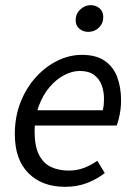

<svg xmlns="http://www.w3.org/2000/svg" viewBox="-20 -710 521 742"><path d="M231.4 12Q142.6 12 89.9 -40.8Q37.3 -93.5 37.3 -191.4Q37.3 -260 59.8 -316Q82.3 -372 119.7 -412.8Q157 -453.6 203 -475.8Q248.9 -498 296.1 -498Q351.4 -498 384.8 -474.9Q418.1 -451.9 433 -412.1Q447.9 -372.2 447.9 -322Q447.9 -302.3 445.5 -284.8Q443.1 -267.2 439.2 -251.9Q435.3 -236.7 431 -224.8H94.4L102.2 -283.9H377.1Q380.1 -296.5 381 -306.1Q381.9 -315.7 381.9 -328Q381.9 -355.9 373.1 -380.4Q364.2 -405 343.6 -420.4Q323 -435.8 288 -435.8Q259 -435.8 228.2 -419.7Q197.4 -403.6 171.6 -373.5Q145.8 -343.3 129.8 -300Q113.7 -256.7 113.7 -203.2Q113.7 -144.5 130.9 -111.3Q148.1 -78.1 177.9 -64.4Q207.7 -50.8 245.6 -50.8Q278.1 -50.8 305.5 -61.5Q332.8 -72.1 356.1 -88.7L384.9 -41.2Q356 -18.4 317.5 -3.2Q279 12 231.4 12ZM321 -586.8Q302 -586.8 287.2 -598.6Q272.4 -610.5 272.4 -631.7Q272.4 -656.3 290 -673.2Q307.6 -690.1 330.5 -690.1Q349.9 -690.1 364.5 -678Q379.1 -666 379.1 -643.9Q379.1 -619.4 362 -603.1Q345 -586.8 321 -586.8Z"/></svg>

Font: Source Sans 3
Style: Italic
Weight: 200
Italic angle: -11°
Designer: Paul D. Hunt
Foundry: Adobe
Version: Version 3.046;hotconv 1.0.118;makeotfexe 2.5.65603